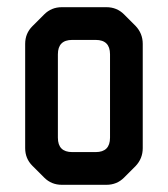

<svg xmlns="http://www.w3.org/2000/svg" viewBox="-20 -505 467 534"><path d="M377 -383V-93Q377 -64 357 -43L325 -11Q305 9 276 9H152Q123 9 103 -11L70 -44Q50 -64 50 -93V-383Q50 -412 70 -432L103 -465Q123 -485 152 -485H276Q305 -485 325 -465L357 -433Q377 -412 377 -383ZM246 -394H181Q141 -394 141 -354V-122Q141 -82 181 -82H246Q286 -82 286 -122V-354Q286 -394 246 -394Z"/></svg>

Font: ZCOOL QingKe HuangYou
Style: Regular
Weight: 400
Version: Version 1.000